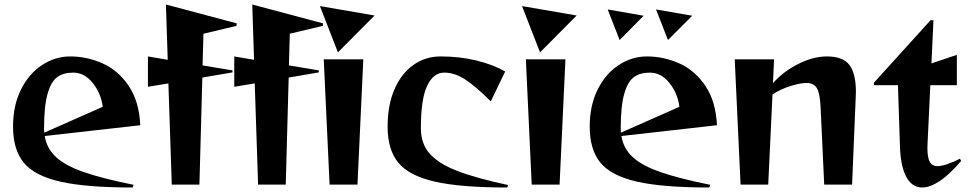

<svg xmlns="http://www.w3.org/2000/svg" viewBox="-20 -821 4322 854"><path d="M38 -258Q38 -352 73.5 -423Q109 -494 167.5 -532Q226 -570 292 -570Q367 -570 436.5 -539Q506 -508 552.5 -439Q599 -370 604 -264L179 -216Q188 -160 229.5 -122Q271 -84 353 -55.5Q435 -27 574 1L570 13Q363 13 248.5 -13Q134 -39 86 -97Q38 -155 38 -258ZM177 -231 437 -346Q429 -407 392 -452.5Q355 -498 306 -498Q262 -498 234.5 -478Q207 -458 191.5 -403.5Q176 -349 176 -250Q176 -237 177 -231Z M729 -450 638 -435V-570L726 -555L718 -801L1033 -717L1032 -706L885 -671L881 -530L1014 -508V-499L880 -476L867 0H744Z M1113 -450 1022 -435V-570L1110 -555L1102 -801L1417 -717L1416 -706L1269 -671L1265 -530L1398 -508V-499L1264 -476L1251 0H1128ZM1646 -752 1483 -588 1403 -794ZM1596 -557 1570 0H1446L1420 -557Z M1704 -258Q1704 -353 1734.5 -423.5Q1765 -494 1818.5 -532Q1872 -570 1940 -570Q2026 -570 2100.5 -551.5Q2175 -533 2227 -503L2163 -370Q2097 -436 2050 -467Q2003 -498 1956 -498Q1908 -498 1880 -439.5Q1852 -381 1852 -250Q1852 -183 1890.5 -138.5Q1929 -94 2012 -61.5Q2095 -29 2240 2L2236 13Q2029 13 1914.5 -13Q1800 -39 1752 -97Q1704 -155 1704 -258Z M2319 -557H2495L2469 0H2345ZM2545 -752 2382 -588 2302 -794Z M2603 -258Q2603 -352 2638.5 -423Q2674 -494 2732.5 -532Q2791 -570 2857 -570Q2932 -570 3001.5 -539Q3071 -508 3117.5 -439Q3164 -370 3169 -264L2744 -216Q2753 -160 2794.5 -122Q2836 -84 2918 -55.5Q3000 -27 3139 1L3135 13Q2928 13 2813.5 -13Q2699 -39 2651 -97Q2603 -155 2603 -258ZM2742 -231 3002 -346Q2994 -407 2957 -452.5Q2920 -498 2871 -498Q2827 -498 2799.5 -478Q2772 -458 2756.5 -403.5Q2741 -349 2741 -250Q2741 -237 2742 -231ZM2898 -779 3059 -751 2951 -643ZM2843 -751 2736 -643 2683 -779Z M3248 -557H3423L3418 -451Q3465 -504 3531.5 -537Q3598 -570 3658 -570Q3730 -570 3758.5 -531.5Q3787 -493 3787 -412L3786 -384L3770 0H3646L3630 -343Q3627 -407 3613 -429.5Q3599 -452 3567 -452Q3540 -452 3496.5 -438.5Q3453 -425 3416 -401L3397 0H3274Z M3983 -168 3974 -442H3867V-453L4119 -731H4132L4123 -539L4236 -577V-442H4118L4106 -190L4105 -163Q4105 -120 4115.5 -101Q4126 -82 4150 -82Q4183 -82 4250 -115L4255 -105Q4205 -46 4161 -16.5Q4117 13 4082 13Q4037 13 4011.5 -33.5Q3986 -80 3983 -168Z"/></svg>

Font: Tiejili SC
Style: Regular
Weight: 400
Designer: Buernia
Foundry: Ershou Xiaoxi Press
Version: Version 1.100